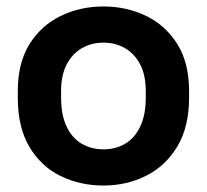

<svg xmlns="http://www.w3.org/2000/svg" viewBox="-20 -562 640 594"><path d="M300 12Q228 12 167.5 -17.5Q107 -47 71 -107.5Q35 -168 35 -260V-280Q35 -367 71 -425Q107 -483 167.5 -512.5Q228 -542 300 -542Q372 -542 432.5 -512.5Q493 -483 529 -425Q565 -367 565 -280V-260Q565 -170 529 -109.5Q493 -49 432.5 -18.5Q372 12 300 12ZM300 -100Q338 -100 367.5 -117.5Q397 -135 414 -171Q431 -207 431 -260V-280Q431 -329 414 -362Q397 -395 367.5 -412.5Q338 -430 300 -430Q262 -430 232.5 -412.5Q203 -395 186 -362Q169 -329 169 -280V-260Q169 -206 186 -170.5Q203 -135 232.5 -117.5Q262 -100 300 -100Z"/></svg>

Font: Golos Text SemiBold
Style: Regular
Weight: 600
Designer: A.Korolkova, Vitaly Kuzmin
Foundry: ParaType Ltd
Version: Version 2.004